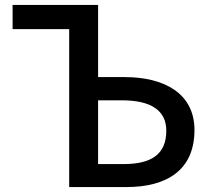

<svg xmlns="http://www.w3.org/2000/svg" viewBox="-20 -757 854 777"><path d="M260 0H492C653 0 767 -67 767 -231C767 -380 643 -445 485 -445H377V-737H31V-639H260ZM377 -93V-351H474C591 -351 653 -310 653 -228C653 -133 593 -93 480 -93Z"/></svg>

Font: Noto Sans CJK SC Medium
Style: Regular
Weight: 500
Designer: Ryoko NISHIZUKA 西塚涼子 (kana, bopomofo & ideographs); Paul D. Hunt (Latin, Greek & Cyrillic); Sandoll Communications 산돌커뮤니
Foundry: Adobe
Version: Version 2.004;hotconv 1.0.118;makeotfexe 2.5.65603